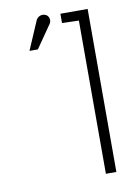

<svg xmlns="http://www.w3.org/2000/svg" viewBox="-82 -760 550 812"><g transform="rotate(-10 193.0 -354.5)"><path d="M234 -700V-660L306 -658V0H351V-700ZM78 -568H114L182 -666C191 -679 187 -701 169 -707C153 -712 137 -705 130 -689Z"/></g></svg>

Font: Advent Pro
Style: Light
Weight: 300
Designer: Andreas Kalpakidis
Foundry: Andreas Kalpakidis
Version: Version 2.002 2007